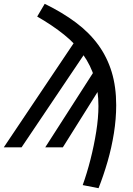

<svg xmlns="http://www.w3.org/2000/svg" viewBox="-52 -768 696 1001"><path d="M60.5 0H-32.2L351.8 -572.2L402.5 -508ZM275.7 0H183.9L433.1 -388.2L484.6 -333.1ZM461.8 213.1 379.2 197Q401.2 136 419.7 63.5Q438.2 -9 449.7 -81.5Q461.2 -154 461.2 -215Q461.2 -295 441.2 -361Q421.2 -427 381.6 -482.9Q342.1 -538.9 282 -587.3Q222 -635.7 141.9 -681.7L181.1 -748.1Q273.3 -703.2 343.4 -650.7Q413.5 -598.3 460.1 -534.3Q506.7 -470.3 530.3 -392.7Q553.8 -315.1 553.8 -220Q553.8 -148 541.8 -73Q529.8 2 508.8 74.6Q487.8 147.1 461.8 213.1Z"/></svg>

Font: Fira Sans Variable
Style: Italic
Weight: 397
Italic angle: -8°
Designer: Carrois Corporate & Edenspiekermann AG
Foundry: Carrois Corporate GbR & Edenspiekermann AG
Version: Version 4.202